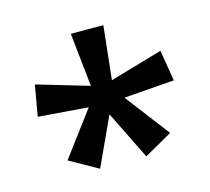

<svg xmlns="http://www.w3.org/2000/svg" viewBox="-70 -842 638 582"><g transform="rotate(-15 249.0 -551.0)"><path d="M299 -760H197L215 -592L52 -640L35 -543L192 -531L88 -392L177 -342L247 -494L322 -342L410 -392L304 -531L462 -543L446 -640L281 -592Z"/></g></svg>

Font: Noto Sans Khmer UI SemiCondensed Medium
Style: Regular
Weight: 500
Width: 4
Designer: Danh Hong and the Monotype Design Team
Foundry: Monotype Imaging Inc.
Version: Version 2.002